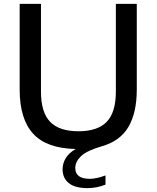

<svg xmlns="http://www.w3.org/2000/svg" viewBox="-20 -760 808 991"><path d="M431.5 211Q367 211 335 185Q303 159 303 113.5Q303 85 318.2 58Q333.5 31 370.5 9Q220.5 6 151 -70Q81.5 -146 81.5 -298V-740H191.5V-287.5Q191.5 -180 238.8 -131.2Q286 -82.5 385 -82.5Q483.5 -82.5 530.8 -131.2Q578 -180 578 -287.5V-740H686V-298Q686 -178.5 643.2 -105.5Q600.5 -32.5 507 -5.5Q427.5 17.5 398 46.2Q368.5 75 368.5 107Q368.5 163 443.5 163Q477 163 524.5 145.5V193Q502.5 201.5 479.8 206.2Q457 211 431.5 211Z"/></svg>

Font: Encode Sans SmExp Md
Style: Regular
Weight: 500
Width: 6
Designer: Multiple Designers
Foundry: Impallari Type
Version: Version 3.002; ttfautohint (v1.8.3) -l 8 -r 50 -G 200 -x 14 